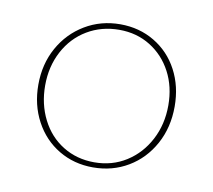

<svg xmlns="http://www.w3.org/2000/svg" viewBox="-51 -722 530 477"><g transform="rotate(10 213.5 -484.0)"><path d="M42 -482Q42 -534 65 -575.5Q88 -617 128 -641Q168 -665 217 -665Q265 -665 303.5 -642Q342 -619 363.5 -578.5Q385 -538 385 -487Q385 -434 362 -392Q339 -350 299.5 -326.5Q260 -303 211 -303Q163 -303 124.5 -326Q86 -349 64 -390Q42 -431 42 -482ZM369 -487Q369 -534 349.5 -571Q330 -608 295.5 -629.5Q261 -651 217 -651Q172 -651 136 -629.5Q100 -608 79.5 -569.5Q59 -531 59 -483Q59 -436 78.5 -397.5Q98 -359 133 -337.5Q168 -316 212 -316Q257 -316 292.5 -338.5Q328 -361 348.5 -400Q369 -439 369 -487Z"/></g></svg>

Font: Ysabeau Thin
Style: Regular
Weight: 200
Designer: Christian Thalmann (Catharsis Fonts)
Version: Version 0.003